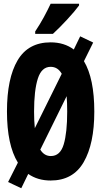

<svg xmlns="http://www.w3.org/2000/svg" viewBox="-20 -951 540 1020"><path d="M261 -771Q296 -803 337.5 -848Q379 -893 400 -922V-931H249Q233 -897 213 -860Q193 -823 167 -784V-771ZM161 -358Q161 -471 181 -533.5Q201 -596 249 -596Q287 -596 308 -559L165 -270Q161 -308 161 -358ZM250 -122Q215 -122 194 -156L334 -440Q337 -405 337 -358Q337 -246 318.5 -184Q300 -122 250 -122ZM249 8Q368 8 424.5 -89.5Q481 -187 481 -358Q481 -534 426 -626L475 -725L406 -758L372 -688Q321 -726 249 -726Q130 -726 73.5 -630.5Q17 -535 17 -359Q17 -181 75 -87L23 16L93 49L130 -27Q180 8 249 8Z"/></svg>

Font: Noto Sans Mono UI Condensed ExtraBold
Style: Regular
Weight: 800
Width: 3
Designer: Monotype Design team
Foundry: Monotype Imaging Inc.
Version: 1.000